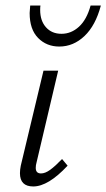

<svg xmlns="http://www.w3.org/2000/svg" viewBox="-20 -668 384 693"><path d="M87 -621Q87 -628 89 -648H126Q125 -643 125 -632Q125 -593 146 -569.5Q167 -546 202 -546Q237 -546 265 -571.5Q293 -597 307 -648H344Q325 -576 285 -538Q245 -500 194 -500Q148 -500 117.5 -531Q87 -562 87 -621ZM52 -43Q52 -55 55 -70L137 -413H190L112 -82Q109 -72 109 -62Q109 -42 128 -42Q143 -42 161 -55Q179 -68 204 -94L224 -70Q154 5 100 5Q52 5 52 -43Z"/></svg>

Font: Ysabeau Infant Semilight
Style: Italic
Weight: 300
Italic angle: -12°
Designer: Christian Thalmann (Catharsis Fonts)
Version: Version 0.003